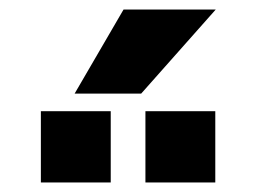

<svg xmlns="http://www.w3.org/2000/svg" viewBox="-20 -987 540 404"><path d="M240 -967H434L277 -790H137ZM286 -603V-753H433V-603ZM66 -603V-753H213V-603Z"/></svg>

Font: M PLUS 1p ExtraBold
Style: Regular
Weight: 800
Version: Version 1.062